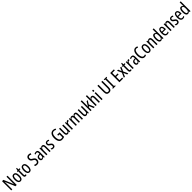

<svg xmlns="http://www.w3.org/2000/svg" viewBox="1753 -5632 10515 10515"><g transform="rotate(-45 7010.0 -375.0)"><path d="M497 0V-714H417V-286C417 -248 419 -200 422 -141H419L175 -714H73V0H153V-438C153 -479 151 -527 147 -582H151L395 0Z M972 -269C972 -452 906 -547 792 -547C668 -547 611 -446 611 -269C611 -101 671 10 790 10C915 10 972 -102 972 -269ZM694 -269C694 -407 723 -476 792 -476C859 -476 890 -407 890 -269C890 -130 859 -61 792 -61C724 -61 694 -132 694 -269Z M1211 -62C1172 -62 1162 -89 1162 -143V-469H1252V-537H1162V-658H1107L1085 -535L1031 -513V-469H1081V-133C1081 -37 1113 10 1184 10C1214 10 1238 4 1259 -6V-72C1243 -66 1227 -62 1211 -62Z M1676 -269C1676 -452 1610 -547 1496 -547C1372 -547 1315 -446 1315 -269C1315 -101 1375 10 1494 10C1619 10 1676 -102 1676 -269ZM1398 -269C1398 -407 1427 -476 1496 -476C1563 -476 1594 -407 1594 -269C1594 -130 1563 -61 1496 -61C1428 -61 1398 -132 1398 -269Z M2273 -196C2273 -288 2229 -347 2136 -396C2053 -441 2026 -467 2026 -540C2026 -601 2063 -645 2125 -645C2161 -645 2200 -634 2240 -612L2267 -689C2230 -708 2179 -724 2123 -724C2016 -725 1939 -647 1941 -536C1941 -423 1993 -378 2078 -332C2160 -289 2188 -257 2188 -188C2188 -123 2149 -69 2082 -69C2037 -69 1981 -82 1936 -108V-21C1978 0 2027 10 2085 10C2198 10 2273 -75 2273 -196Z M2524 -547C2473 -547 2426 -534 2384 -508L2410 -447C2448 -469 2481 -480 2511 -480C2562 -480 2583 -442 2583 -360V-325L2522 -322C2409 -317 2345 -256 2345 -150C2345 -65 2382 10 2465 10C2521 10 2560 -18 2588 -74H2590L2602 0H2664V-362C2664 -480 2625 -547 2524 -547ZM2536 -263 2584 -266V-212C2584 -114 2549 -56 2493 -56C2452 -56 2428 -86 2428 -152C2428 -222 2463 -259 2536 -263Z M2989 -547C2938 -547 2894 -517 2871 -464H2866L2857 -537H2792V0H2873V-279C2873 -417 2901 -475 2971 -475C3019 -475 3039 -432 3039 -348V0H3120V-364C3120 -488 3075 -547 2989 -547Z M3490 -144C3490 -226 3445 -265 3379 -307C3316 -345 3294 -365 3294 -408C3294 -450 3322 -478 3367 -478C3400 -478 3431 -466 3459 -447L3489 -512C3452 -535 3412 -547 3366 -547C3277 -547 3216 -491 3216 -406C3216 -323 3261 -283 3328 -242C3388 -208 3410 -183 3410 -141C3410 -92 3382 -63 3335 -63C3291 -63 3245 -80 3216 -104V-20C3246 -3 3288 10 3338 10C3434 10 3490 -45 3490 -144Z M4010 -377V-302H4111V-81C4083 -71 4050 -66 4013 -66C3890 -66 3840 -192 3840 -357C3840 -547 3904 -649 4024 -649C4068 -649 4111 -635 4155 -607L4185 -678C4137 -708 4082 -724 4022 -724C3840 -724 3752 -572 3752 -359C3752 -148 3831 10 4006 10C4071 10 4134 -2 4193 -25V-377Z M4638 -537H4557V-251C4557 -123 4531 -63 4457 -63C4412 -63 4391 -107 4391 -202V-537H4310V-187C4310 -67 4345 10 4442 10C4493 10 4535 -19 4558 -72H4564L4573 0H4638Z M4952 -547C4905 -547 4870 -507 4847 -445H4842L4831 -537H4768V0H4849V-280C4848 -385 4889 -463 4946 -463C4961 -463 4974 -461 4986 -456L4998 -540C4982 -545 4967 -547 4952 -547Z M5500 -547C5441 -547 5406 -520 5381 -461H5375C5363 -511 5327 -547 5266 -547C5212 -547 5172 -519 5151 -464H5146L5137 -537H5072V0H5153V-281C5153 -395 5169 -475 5241 -475C5287 -475 5309 -440 5309 -348V0H5389V-296C5389 -413 5413 -475 5477 -475C5522 -475 5545 -438 5545 -345V0H5626V-360C5626 -486 5586 -547 5500 -547Z M6080 -537H5999V-251C5999 -123 5973 -63 5899 -63C5854 -63 5833 -107 5833 -202V-537H5752V-187C5752 -67 5787 10 5884 10C5935 10 5977 -19 6000 -72H6006L6015 0H6080Z M6291 -383V-760H6210V0H6291V-199L6346 -265L6453 0H6540L6401 -330L6531 -537H6444L6324 -338C6312 -319 6301 -298 6290 -276H6286C6289 -311 6291 -346 6291 -383Z M6690 -545V-760H6609V0H6690V-279C6690 -413 6719 -474 6788 -474C6837 -474 6856 -438 6856 -348V0H6937V-364C6937 -483 6897 -547 6805 -547C6755 -547 6710 -517 6690 -465H6684C6688 -489 6690 -516 6690 -545Z M7107 -739C7076 -739 7059 -719 7059 -681C7059 -645 7077 -624 7107 -624C7137 -624 7153 -645 7153 -681C7153 -718 7138 -739 7107 -739ZM7146 -537H7065V0H7146Z M7846 -224V-714H7761V-223C7761 -111 7725 -67 7653 -67C7582 -67 7542 -112 7542 -222V-714H7458V-223C7458 -64 7526 10 7653 10C7780 10 7846 -62 7846 -224Z M8161 0V-48L8096 -65V-649L8161 -666V-714H7947V-666L8012 -649V-65L7947 -48V0Z M8733 0V-76H8533V-335H8721V-410H8533V-639H8733V-714H8449V0Z M8919 -277 8792 0H8877L8964 -207L9052 0H9138L9013 -273L9133 -537H9047L8966 -343L8887 -537H8800Z M9348 -62C9309 -62 9299 -89 9299 -143V-469H9389V-537H9299V-658H9244L9222 -535L9168 -513V-469H9218V-133C9218 -37 9250 10 9321 10C9351 10 9375 4 9396 -6V-72C9380 -66 9364 -62 9348 -62Z M9659 -547C9612 -547 9577 -507 9554 -445H9549L9538 -537H9475V0H9556V-280C9555 -385 9596 -463 9653 -463C9668 -463 9681 -461 9693 -456L9705 -540C9689 -545 9674 -547 9659 -547Z M9915 -547C9864 -547 9817 -534 9775 -508L9801 -447C9839 -469 9872 -480 9902 -480C9953 -480 9974 -442 9974 -360V-325L9913 -322C9800 -317 9736 -256 9736 -150C9736 -65 9773 10 9856 10C9912 10 9951 -18 9979 -74H9981L9993 0H10055V-362C10055 -480 10016 -547 9915 -547ZM9927 -263 9975 -266V-212C9975 -114 9940 -56 9884 -56C9843 -56 9819 -86 9819 -152C9819 -222 9854 -259 9927 -263Z M10410 -649C10447 -649 10480 -637 10510 -618L10540 -689C10499 -713 10455 -725 10407 -725C10246 -725 10168 -561 10168 -358C10168 -127 10259 10 10405 10C10451 10 10490 1 10522 -17V-93C10490 -77 10455 -66 10415 -66C10317 -66 10255 -176 10255 -357C10255 -512 10300 -649 10410 -649Z M10967 -269C10967 -452 10901 -547 10787 -547C10663 -547 10606 -446 10606 -269C10606 -101 10666 10 10785 10C10910 10 10967 -102 10967 -269ZM10689 -269C10689 -407 10718 -476 10787 -476C10854 -476 10885 -407 10885 -269C10885 -130 10854 -61 10787 -61C10719 -61 10689 -132 10689 -269Z M11271 -547C11220 -547 11176 -517 11153 -464H11148L11139 -537H11074V0H11155V-279C11155 -417 11183 -475 11253 -475C11301 -475 11321 -432 11321 -348V0H11402V-364C11402 -488 11357 -547 11271 -547Z M11664 10C11716 10 11753 -17 11782 -68H11787L11798 0H11863V-760H11782V-542C11782 -521 11783 -498 11785 -468H11781C11754 -519 11710 -547 11661 -547C11562 -547 11507 -447 11507 -268C11507 -87 11561 10 11664 10ZM11683 -59C11619 -59 11590 -130 11590 -268C11590 -402 11618 -475 11681 -475C11751 -475 11782 -412 11782 -274V-244C11782 -120 11748 -59 11683 -59Z M12142 -546C12029 -546 11970 -447 11970 -265C11970 -109 12023 10 12160 10C12206 10 12247 -1 12285 -24V-96C12245 -70 12208 -59 12169 -59C12090 -59 12052 -123 12050 -253H12305V-309C12305 -442 12252 -546 12142 -546ZM12142 -480C12202 -480 12229 -405 12229 -317H12051C12056 -428 12087 -480 12142 -480Z M12607 -547C12556 -547 12512 -517 12489 -464H12484L12475 -537H12410V0H12491V-279C12491 -417 12519 -475 12589 -475C12637 -475 12657 -432 12657 -348V0H12738V-364C12738 -488 12693 -547 12607 -547Z M13108 -144C13108 -226 13063 -265 12997 -307C12934 -345 12912 -365 12912 -408C12912 -450 12940 -478 12985 -478C13018 -478 13049 -466 13077 -447L13107 -512C13070 -535 13030 -547 12984 -547C12895 -547 12834 -491 12834 -406C12834 -323 12879 -283 12946 -242C13006 -208 13028 -183 13028 -141C13028 -92 13000 -63 12953 -63C12909 -63 12863 -80 12834 -104V-20C12864 -3 12906 10 12956 10C13052 10 13108 -45 13108 -144Z M13355 -546C13242 -546 13183 -447 13183 -265C13183 -109 13236 10 13373 10C13419 10 13460 -1 13498 -24V-96C13458 -70 13421 -59 13382 -59C13303 -59 13265 -123 13263 -253H13518V-309C13518 -442 13465 -546 13355 -546ZM13355 -480C13415 -480 13442 -405 13442 -317H13264C13269 -428 13300 -480 13355 -480Z M13757 10C13809 10 13846 -17 13875 -68H13880L13891 0H13956V-760H13875V-542C13875 -521 13876 -498 13878 -468H13874C13847 -519 13803 -547 13754 -547C13655 -547 13600 -447 13600 -268C13600 -87 13654 10 13757 10ZM13776 -59C13712 -59 13683 -130 13683 -268C13683 -402 13711 -475 13774 -475C13844 -475 13875 -412 13875 -274V-244C13875 -120 13841 -59 13776 -59Z"/></g></svg>

Font: Noto Sans Gurmukhi UI ExtraCondensed
Style: Regular
Weight: 400
Width: 2
Designer: Jelle Bosma - Monotype Design Team
Foundry: Monotype Imaging Inc.
Version: Version 2.004